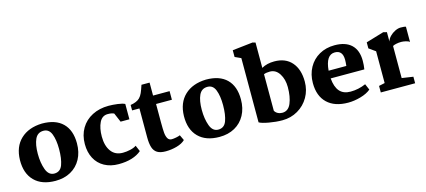

<svg xmlns="http://www.w3.org/2000/svg" viewBox="-60 -1328 4155 1874"><g transform="rotate(-15 2017.0 -390.5)"><path d="M617 -289Q617 -198 580 -130Q543 -62 476.5 -25Q410 12 322 12Q184 12 109.5 -63.5Q35 -139 37 -274Q40 -408 120 -483.5Q200 -559 336 -563Q473 -563 545 -492Q617 -421 617 -289ZM221 -288Q221 -196 246 -128Q271 -60 328 -60Q389 -60 411.5 -121Q434 -182 434 -280Q434 -372 411 -431.5Q388 -491 332 -491Q272 -491 246.5 -435.5Q221 -380 221 -288Z M1172 -537V-382H1083L1044 -474Q1024 -486 980 -486Q923 -486 895.5 -429.5Q868 -373 868 -288Q868 -195 909 -139Q950 -83 1027 -83Q1064 -83 1103 -92Q1142 -101 1164 -117L1190 -56Q1151 -22 1092.5 -4Q1034 14 960 14Q877 14 815.5 -20Q754 -54 721.5 -116Q689 -178 689 -260Q689 -350 729.5 -418.5Q770 -487 843 -524.5Q916 -562 1009 -562Q1051 -562 1100.5 -555.5Q1150 -549 1172 -537Z M1455 -546H1622V-459H1462V-271Q1462 -205 1465 -169Q1468 -133 1481 -110Q1494 -87 1522 -87Q1540 -87 1567.5 -92.5Q1595 -98 1607 -104L1633 -49Q1603 -19 1547.5 -3.5Q1492 12 1435 12Q1380 12 1349.5 -7Q1319 -26 1306.5 -65Q1294 -104 1294 -168V-459H1220V-514Q1284 -524 1314 -554Q1332 -572 1344.5 -600Q1357 -628 1373 -677H1455Z M2274 -289Q2274 -198 2237 -130Q2200 -62 2133.5 -25Q2067 12 1979 12Q1841 12 1766.5 -63.5Q1692 -139 1694 -274Q1697 -408 1777 -483.5Q1857 -559 1993 -563Q2130 -563 2202 -492Q2274 -421 2274 -289ZM1878 -288Q1878 -196 1903 -128Q1928 -60 1985 -60Q2046 -60 2068.5 -121Q2091 -182 2091 -280Q2091 -372 2068 -431.5Q2045 -491 1989 -491Q1929 -491 1903.5 -435.5Q1878 -380 1878 -288Z M2321 -704V-772L2527 -795L2555 -787V-531Q2608 -562 2683 -562Q2796 -562 2858.5 -490.5Q2921 -419 2921 -295Q2921 -209 2880.5 -138.5Q2840 -68 2769.5 -27Q2699 14 2613 14Q2549 14 2479 1.5Q2409 -11 2382 -27V-676ZM2631 -57Q2692 -57 2719.5 -122.5Q2747 -188 2747 -286Q2747 -365 2711.5 -421Q2676 -477 2616 -477Q2580 -477 2555 -467V-98Q2565 -79 2585.5 -68Q2606 -57 2631 -57Z M3520 -345Q3520 -301 3513 -259H3173Q3180 -172 3218 -128Q3256 -84 3328 -84Q3408 -84 3483 -117L3509 -56Q3470 -23 3404.5 -4.5Q3339 14 3279 14Q3142 14 3067.5 -57.5Q2993 -129 2993 -259Q2993 -347 3031 -416Q3069 -485 3137 -523.5Q3205 -562 3292 -562Q3403 -562 3461.5 -506.5Q3520 -451 3520 -345ZM3173 -337H3352Q3356 -373 3356 -398Q3356 -494 3277 -494Q3186 -494 3173 -337Z M3670 -79V-400L3604 -447V-508L3785 -562L3820 -553V-458Q3827 -485 3850.5 -509Q3874 -533 3904 -547.5Q3934 -562 3960 -562Q4001 -562 4013 -556V-402Q4002 -413 3975.5 -419Q3949 -425 3930 -425Q3902 -425 3877.5 -419.5Q3853 -414 3843 -407V-83L3957 -66V0H3610V-66Z"/></g></svg>

Font: Martel Heavy
Style: Regular
Weight: 900
Designer: Dan Reynolds
Foundry: Dan Reynolds
Version: Version 1.001; ttfautohint (v1.1) -l 5 -r 5 -G 72 -x 0 -D la